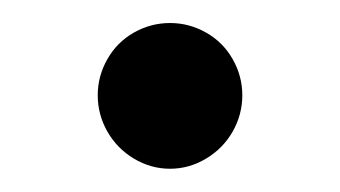

<svg xmlns="http://www.w3.org/2000/svg" viewBox="-20 -392 294 166"><path d="M64.5 -309.6Q64.5 -326.2 72.8 -340.8Q81.1 -355.5 95.7 -363.8Q110.4 -372.1 127 -372.1Q143.6 -372.1 158.2 -363.8Q172.9 -355.5 181.2 -340.8Q189.5 -326.2 189.5 -309.6Q189.5 -293 181.2 -278.3Q172.9 -263.7 158.2 -254.9Q143.6 -246.1 127 -246.1Q110.4 -246.1 95.7 -254.9Q81.1 -263.7 72.8 -278.3Q64.5 -293 64.5 -309.6Z"/></svg>

Font: WEMIX Pretendard Variable
Style: Regular
Weight: 400
Designer: Base glyphs from Inter by Rasmus Andersson; Hangeul glyphs from Noto Sans CJK(Source Han Sans) by Jang Soo-young and Kan
Foundry: Kil Hyung-jin
Version: Version 1.000;Glyphs 3.2 (3208)